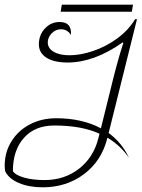

<svg xmlns="http://www.w3.org/2000/svg" viewBox="-26 -790 605 820"><path d="M525 -116Q489 -168 433 -202L432 -199Q408 -103 333 -46.5Q258 10 156 10Q98 10 54.5 -8.5Q11 -27 -4 -59Q-6 -73 -6 -82Q-6 -140 23 -186.5Q52 -233 102 -259Q152 -285 214 -285Q324 -285 405 -242L457 -452Q480 -544 501 -607L498 -609Q376 -523 263 -523Q205 -523 172.5 -543.5Q140 -564 140 -601Q140 -640 165.5 -668Q191 -696 229 -696Q281 -696 277 -641Q261 -665 235 -665Q211 -665 194.5 -647.5Q178 -630 178 -609Q178 -584 203 -569Q228 -554 271 -554Q317 -554 371 -572Q425 -590 473.5 -625Q522 -660 551 -708H559L438 -222Q495 -180 525 -116ZM399 -219Q322 -254 206 -254Q123 -254 76 -201Q29 -148 29 -59Q40 -42 77 -31.5Q114 -21 164 -21Q249 -21 311 -69Q373 -117 394 -199ZM238 -770H542L537 -740H233Z"/></svg>

Font: Srisakdi
Style: Regular
Weight: 400
Designer: Cadson Demak Co.,Ltd.
Foundry: Cadson Demak Co.,Ltd.
Version: Version 1.000